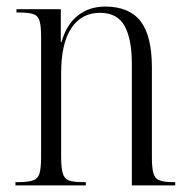

<svg xmlns="http://www.w3.org/2000/svg" viewBox="-20 -564 577 584"><path d="M27 0V-10H36Q66 -10 81 -15.5Q96 -21 100.5 -37.5Q105 -54 105 -87V-451Q105 -484 100.5 -500Q96 -516 81.5 -521Q67 -526 38 -526H30V-536H165V-436H167Q182 -489 216.5 -516.5Q251 -544 300 -544Q373 -544 407.5 -499.5Q442 -455 442 -359V-87Q442 -54 446.5 -37.5Q451 -21 465 -15.5Q479 -10 507 -10H513V0H381V-371Q381 -445 359 -485Q337 -525 284 -525Q228 -525 197 -478.5Q166 -432 166 -342V-86Q166 -53 171 -36.5Q176 -20 190 -15Q204 -10 234 -10H241V0Z"/></svg>

Font: Noto Serif Display Condensed Light
Style: Regular
Weight: 300
Width: 3
Designer: Monotype Design Team
Foundry: Monotype Imaging Inc.
Version: Version 2.009